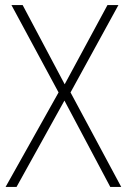

<svg xmlns="http://www.w3.org/2000/svg" viewBox="-20 -734 499 754"><path d="M456 0 257 -371 445 -714H402L234 -403L69 -714H25L210 -371L2 0H45L233 -339L413 0Z"/></svg>

Font: Noto Sans Myanmar SemiCondensed ExtraLight
Style: Regular
Weight: 200
Width: 4
Designer: Monotype Design Team
Foundry: Monotype Imaging Inc.
Version: Version 2.107